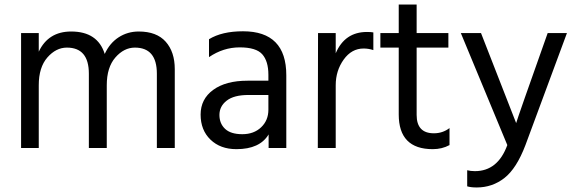

<svg xmlns="http://www.w3.org/2000/svg" viewBox="-20 -653 2538 847"><path d="M751 0H672V-328Q672 -443 575 -443Q527 -443 489 -399.5Q451 -356 451 -277V0H372V-328Q372 -443 275 -443Q227 -443 189 -399.5Q151 -356 151 -277V0H73V-507H151V-425Q193 -514 294 -514Q411 -514 442 -415Q464 -463 503.5 -488.5Q543 -514 592 -514Q671 -514 711 -469Q751 -424 751 -348Z M1023 5Q952 5 908.5 -37Q865 -79 865 -147.5Q865 -216 920.5 -256.5Q976 -297 1072 -297H1164V-323Q1164 -383 1137 -413.5Q1110 -444 1037.5 -444Q965 -444 902 -401V-480Q959 -515 1052 -515Q1243 -515 1243 -321V0H1165V-60Q1126 5 1023 5ZM1164 -169V-234H1076Q1012 -234 980 -209Q948 -184 948 -146Q948 -108 973 -84.5Q998 -61 1049 -61Q1100 -61 1132 -91.5Q1164 -122 1164 -169Z M1461 0H1382L1383 -507H1461V-418Q1501 -512 1599 -512Q1617 -512 1627 -510V-432Q1606 -439 1584 -439Q1531 -439 1496 -390Q1461 -341 1461 -277Z M1889 5Q1739 5 1739 -148V-443H1658V-507H1739V-633H1818V-507H1958V-443H1818V-146Q1818 -65 1894 -65Q1933 -65 1963 -88V-13Q1930 5 1889 5Z M2083 174Q2057 174 2041 169V98Q2056 102 2075 102Q2176 102 2218 -13L2013 -507H2102L2257 -110Q2265 -138 2396 -507H2481L2298 -13Q2259 90 2205.5 132Q2152 174 2083 174Z"/></svg>

Font: Hind Mysuru
Style: Regular
Weight: 400
Designer: Manushi Parikh, Hitesh Malaviya
Foundry: Indian Type Foundry
Version: Version 0.703;PS 1.0;hotconv 1.0.86;makeotf.lib2.5.63406